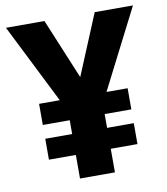

<svg xmlns="http://www.w3.org/2000/svg" viewBox="-81 -782 740 850"><g transform="rotate(-10 289.0 -357.0)"><path d="M289 -442 176 -714H3L182 -357H89V-262H210V-200H89V-106H210V0H367V-106H487V-200H367V-262H487V-357H392L574 -714H402Z"/></g></svg>

Font: Noto Sans Arabic UI XBd
Style: Regular
Weight: 800
Designer: Monotype Design Team, Nadine Chahine and Nizar Qandah
Foundry: Monotype Imaging Inc.
Version: Version 2.010